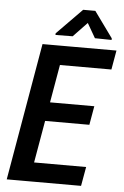

<svg xmlns="http://www.w3.org/2000/svg" viewBox="-60 -948 639 990"><g transform="rotate(5 259.5 -452.5)"><path d="M415.5 -99.1 397.9 0H98.1L115.2 -99.1ZM252.4 -710.9 128.9 0H13.2L136.2 -710.9ZM430.2 -415 413.1 -317.4H153.3L169.9 -415ZM519 -710.9 501.5 -611.3H203.6L221.2 -710.9ZM392.6 -905.3 489.3 -771.5V-763.2L402.8 -764.6L359.4 -839.8L287.6 -764.6L198.7 -763.7V-772L329.6 -905.3Z"/></g></svg>

Font: Roboto Condensed Medium
Style: Italic
Weight: 500
Italic angle: -12°
Designer: Christian Robertson
Foundry: Google
Version: Version 3.0; 2020